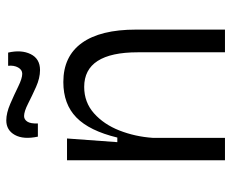

<svg xmlns="http://www.w3.org/2000/svg" viewBox="-84 -670 753 626"><g transform="rotate(-90 293.0 -356.5)"><path d="M84 0V-515H155L143 -351H158Q180 -442 223.5 -484.5Q267 -527 339 -527Q423 -527 466.5 -466.5Q510 -406 510 -290V0H436V-284Q436 -459 323 -459Q273 -459 237 -427Q201 -395 181 -344Q161 -293 157 -235V0ZM378 -603Q352 -603 323 -616Q294 -629 268.5 -642Q243 -655 228 -655Q217 -655 210 -644.5Q203 -634 204 -610H161Q151 -657 166.5 -685Q182 -713 214 -713Q238 -713 268 -700Q298 -687 324.5 -674Q351 -661 366 -661Q379 -661 386.5 -674.5Q394 -688 392 -707H435Q445 -664 430 -633.5Q415 -603 378 -603Z"/></g></svg>

Font: Bricolage Grotesque 12pt Light
Style: Regular
Weight: 300
Designer: Mathieu Triay
Foundry: Atelier Triay
Version: Version 1.001; ttfautohint (v1.8.4.7-5d5b);gftools[0.9.33.de